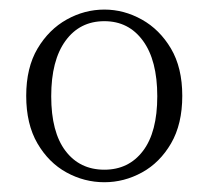

<svg xmlns="http://www.w3.org/2000/svg" viewBox="-20 -826 430 397"><path d="M195.8 -449.2Q154.3 -449.2 117.4 -469.5Q80.6 -489.7 57.4 -529.5Q34.2 -569.3 34.2 -627.9Q34.2 -686 57.6 -725.6Q81.1 -765.1 117.9 -785.6Q154.8 -806.2 195.8 -806.2Q236.3 -806.2 273.2 -785.6Q310.1 -765.1 333.5 -725.6Q356.9 -686 356.9 -627.9Q356.9 -569.3 333.7 -529.5Q310.5 -489.7 273.7 -469.5Q236.8 -449.2 195.8 -449.2ZM195.8 -475.1Q246.1 -475.1 275.6 -513.9Q305.2 -552.7 305.2 -627Q305.2 -701.2 275.6 -741.7Q246.1 -782.2 195.8 -782.2Q145 -782.2 115.5 -741.7Q85.9 -701.2 85.9 -627Q85.9 -552.7 115.5 -513.9Q145 -475.1 195.8 -475.1Z"/></svg>

Font: Source Han Serif TW ExtraLight
Style: Regular
Weight: 250
Designer: Ryoko NISHIZUKA Ë•øÂ°öÊ∂ºÂ≠ê (kana & ideographs); Frank Grie√ühammer (Latin, Greek & Cyrillic); Wenlong ZHANG Âº†ÊñáÈæô 
Foundry: Adobe
Version: Version 2.003;hotconv 1.1.1;makeotfexe 2.6.0